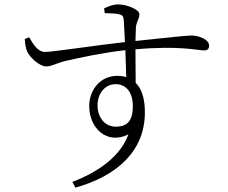

<svg xmlns="http://www.w3.org/2000/svg" viewBox="-20 -793 1040 876"><path d="M508 -215C462 -215 425 -253 425 -313C425 -364 457 -409 508 -409C551 -409 586 -377 586 -309C586 -238 558 -215 508 -215ZM516 -447C434 -447 387 -379 387 -309C387 -207 469 -131 566 -180C530 -81 431 -9 310 37L324 63C511 11 641 -102 641 -280C641 -340 628 -387 599 -415L598 -568C802 -586 881 -563 911 -563C928 -563 934 -571 934 -585C934 -614 885 -631 854 -631C832 -631 759 -623 598 -606L600 -666C601 -692 616 -706 616 -728C616 -751 556 -773 519 -773C494 -773 472 -762 455 -755L458 -733C487 -732 509 -732 523 -728C539 -724 544 -719 545 -698L550 -601C430 -588 221 -556 186 -556C152 -556 132 -591 113 -623L93 -615C94 -596 97 -574 104 -558C115 -533 159 -490 191 -490C216 -490 235 -504 279 -515C344 -530 456 -554 552 -564L556 -441C544 -445 531 -447 516 -447Z"/></svg>

Font: Noto Serif TC Light
Style: Regular
Weight: 300
Designer: Ryoko NISHIZUKA 西塚涼子 (kana & ideographs); Frank Grießhammer (Latin, Greek & Cyrillic); Wenlong ZHANG 张文龙 (bopomofo); San
Foundry: Adobe
Version: Version 2.001;hotconv 1.1.0;makeotfexe 2.6.0